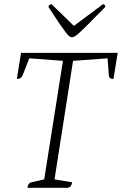

<svg xmlns="http://www.w3.org/2000/svg" viewBox="-20 -892 579 912"><path d="M110 0Q114 -23 129 -26L190 -40L279 -603L119 -615L87 -533Q80 -517 60 -517L80 -641H539L519 -517Q498 -517 497 -533L491 -615L327 -603L239 -40L323 -26Q320 -14 316.5 -8.5Q313 -3 303 0ZM322 -715Q316 -715 310 -719Q304 -723 293.5 -736.5Q283 -750 263 -779Q243 -808 210 -859Q210 -864 214.5 -868Q219 -872 225 -872L331 -769L469 -872Q480 -872 480 -859Q430 -808 401 -779Q372 -750 357 -736.5Q342 -723 334.5 -719Q327 -715 322 -715Z"/></svg>

Font: Petrona ExtraLight
Style: Italic
Weight: 200
Italic angle: -9°
Designer: Ringo R. Seeber
Foundry: Ringo R. Seeber
Version: Version 2.001; ttfautohint (v1.8.3)